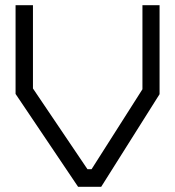

<svg xmlns="http://www.w3.org/2000/svg" viewBox="-20 -720 675 740"><path d="M317 -68H333L529 -376V-700H595V-357L370 0H281L40 -358V-700H107V-379Z"/></svg>

Font: Turret Road Medium
Style: Regular
Weight: 500
Designer: Noponies
Foundry: Noponies
Version: Version 1.001; ttfautohint (v1.8)